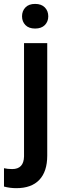

<svg xmlns="http://www.w3.org/2000/svg" viewBox="-57 -749 327 982"><path d="M184.6 -528.3V46.9Q184.6 127.9 144.3 170.7Q104 213.4 26.4 213.4Q-6.3 213.4 -36.6 205.1V111.3Q-18.1 115.7 5.4 115.7Q64.5 115.7 65.9 51.3V-528.3ZM55.7 -665.5Q55.7 -692.9 73 -710.9Q90.3 -729 122.6 -729Q154.8 -729 172.4 -710.9Q189.9 -692.9 189.9 -665.5Q189.9 -638.7 172.4 -620.8Q154.8 -603 122.6 -603Q90.3 -603 73 -620.8Q55.7 -638.7 55.7 -665.5Z"/></svg>

Font: TypoPRO Roboto
Style: Regular
Weight: 500
Designer: Google
Version: Version 2.136; 2016